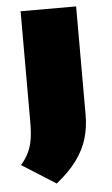

<svg xmlns="http://www.w3.org/2000/svg" viewBox="-53 -631 474 813"><g transform="rotate(-5 184.0 -225.0)"><path d="M155 145 11 54Q32.5 29 44.5 3.8Q56.5 -21.5 61.2 -52Q66 -82.5 66 -123V-595H302V-133Q302 -82 288.5 -35.2Q275 11.5 242.8 56Q210.5 100.5 155 145Z"/></g></svg>

Font: Encode Sans SC Expanded Black
Style: Regular
Weight: 900
Width: 7
Designer: Multiple Designers
Foundry: Impallari Type
Version: Version 3.002